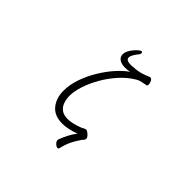

<svg xmlns="http://www.w3.org/2000/svg" viewBox="-222 -1041 1445 1445"><g transform="rotate(45 500.0 -318.5)"><path d="M602 -20Q578 11 559.5 47.5Q541 84 531 113Q530 115 530 120Q530 135 545 149Q560 163 572 163Q581 163 584 152Q595 104 612.5 67.5Q630 31 650 3Q656 -9 666 -18Q676 -27 676 -41Q676 -51 666.5 -61.5Q657 -72 646 -80Q635 -88 628 -88Q619 -88 608 -81.5Q597 -75 592 -73Q520 -45 473 -45Q429 -45 404 -64Q379 -83 368.5 -114Q358 -145 358 -179Q358 -226 377.5 -287Q397 -348 433.5 -412Q470 -476 520 -531.5Q570 -587 630 -622Q647 -632 669.5 -636.5Q692 -641 712 -645Q720 -646 720 -661Q720 -675 712 -691Q704 -707 691 -707Q686 -707 684 -706Q624 -679 579 -674Q534 -669 522 -669Q469 -669 469 -698Q469 -711 479.5 -730Q490 -749 509 -772Q515 -781 515 -788Q515 -800 504 -800Q498 -800 484.5 -789Q471 -778 456 -760.5Q441 -743 430.5 -722.5Q420 -702 420 -682Q420 -656 442 -640Q464 -624 506 -624Q517 -624 529 -625.5Q541 -627 554 -629Q515 -604 470.5 -555Q426 -506 387 -442.5Q348 -379 323.5 -309.5Q299 -240 299 -175Q299 -96 341 -44Q383 8 468 8Q527 8 602 -20Z"/></g></svg>

Font: Klee One
Style: Regular
Weight: 400
Designer: Fontworks Inc.
Foundry: Fontworks Inc.
Version: Version 1.100